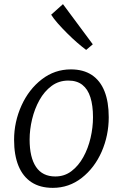

<svg xmlns="http://www.w3.org/2000/svg" viewBox="-20 -899 594 927"><path d="M235 8Q173.5 8 132 -19.2Q90.5 -46.5 69.2 -98.2Q48 -150 48 -224Q48 -310.5 84 -390Q119.5 -468 181.8 -516Q244 -564 322 -564Q382.5 -564 423.2 -537Q464 -510 484.5 -458.5Q505 -407 505 -333Q505 -245.5 471 -167Q436.5 -88.5 374.8 -40.2Q313 8 235 8ZM247 -47Q291.5 -47 325.2 -72.8Q359 -98.5 382.2 -140.5Q405.5 -182.5 417.2 -233Q429 -283.5 429 -333Q429 -389.5 416.5 -429Q404 -468.5 377.8 -489.2Q351.5 -510 310 -510Q264 -510 229 -484Q194 -458 170.5 -415.8Q147 -373.5 135 -323.5Q123 -273.5 123 -225Q123 -139 154 -93Q185 -47 247 -47ZM428 -685 396 -658Q376.5 -672.5 352.2 -693.5Q328 -714.5 303.8 -738.8Q279.5 -763 259 -786.2Q238.5 -809.5 227 -828L284 -879Z"/></svg>

Font: Merriweather Sans Variable Regular
Style: Italic
Weight: 300
Italic angle: -8°
Designer: Eben Sorkin
Foundry: Eben Sorkin
Version: Version 2.001